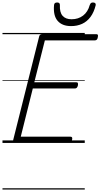

<svg xmlns="http://www.w3.org/2000/svg" viewBox="-20 -1150 809 1545"><path d="M110 0Q95 0 89 -5.5Q83 -11 86 -23L295 -856Q297 -866 303.5 -870.5Q310 -875 325 -875H755Q765 -875 767.5 -869Q770 -863 767 -850Q765 -837 759 -831Q753 -825 743 -825H341L256 -488H594Q604 -488 606.5 -481.5Q609 -475 607 -463Q604 -450 598 -444Q592 -438 583 -438H244L147 -50H547Q557 -50 560 -44Q563 -38 560 -25Q557 -12 551 -6Q545 0 536 0ZM552 -940Q480 -940 443.5 -982.5Q407 -1025 415 -1110Q416 -1120 422 -1125Q428 -1130 440 -1130Q451 -1130 456.5 -1125Q462 -1120 462 -1110Q459 -1051 483.5 -1023Q508 -995 556 -995Q610 -995 648.5 -1024.5Q687 -1054 702 -1109Q706 -1120 711.5 -1125Q717 -1130 728 -1130Q740 -1130 746 -1124.5Q752 -1119 750 -1108Q736 -1051 708 -1013.5Q680 -976 640.5 -958Q601 -940 552 -940ZM0 365H662V375H0ZM0 -20H662V0H0ZM0 -505H662V-500H0ZM0 -885H662V-875H0Z"/></svg>

Font: Playwrite IS Guides
Style: Regular
Weight: 400
Designer: Veronika Burian, José Scaglione
Foundry: TypeTogether
Version: Version 1.003